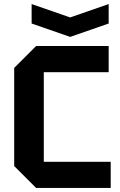

<svg xmlns="http://www.w3.org/2000/svg" viewBox="-20 -927 594 947"><path d="M50 -108V-592L158 -700H516V-571H196V-129H526V0H158ZM516 -907V-811L326 -745L136 -811V-907L326 -841Z"/></svg>

Font: Tektur SemiBold
Style: Regular
Weight: 600
Designer: Adam Jagosz
Foundry: Adam Jagosz
Version: Version 1.005;gftools[0.9.30]